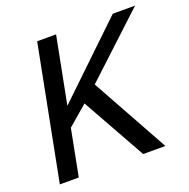

<svg xmlns="http://www.w3.org/2000/svg" viewBox="-119 -774 876 889"><g transform="rotate(-20 319.0 -329.5)"><path d="M438.5 0 263.2 -313 165.5 -229 121.1 0H27.8L155.8 -658.7H249L185.1 -330.1L528.3 -658.7H638.2L337.9 -379.4L547.9 0Z"/></g></svg>

Font: Cousine
Style: Italic
Weight: 400
Italic angle: -12°
Monospace: yes
Designer: Steve Matteson
Foundry: Monotype Imaging Inc.
Version: Version 1.21